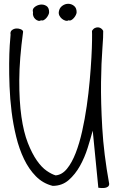

<svg xmlns="http://www.w3.org/2000/svg" viewBox="-20 -971 607 1002"><path d="M463.9 -289.1Q453.1 -249 437.5 -199.2Q421.9 -149.4 397.5 -105.5Q373 -61.5 338.4 -31.2Q303.7 -1 254.9 -1Q204.1 -13.7 167.5 -50.8Q130.9 -87.9 105.5 -140.6Q80.1 -193.4 64.5 -257.3Q48.8 -321.3 40.5 -388.2Q32.2 -455.1 29.8 -520Q27.3 -585 27.8 -639.6Q28.3 -694.3 30.8 -733.9Q33.2 -773.4 35.2 -790Q32.2 -805.7 42 -813.5Q51.8 -821.3 64.5 -822.3Q77.1 -823.2 88.4 -818.4Q99.6 -813.5 100.6 -805.7Q81.1 -662.1 80.6 -552.7Q80.1 -443.4 91.8 -361.8Q103.5 -280.3 125.5 -224.6Q147.5 -168.9 172.4 -133.3Q197.3 -97.7 223.6 -79.6Q250 -61.5 270.5 -55.7Q303.7 -58.6 329.6 -90.3Q355.5 -122.1 375 -172.4Q394.5 -222.7 408.7 -286.1Q422.9 -349.6 432.6 -417Q442.4 -484.4 448.2 -550.3Q454.1 -616.2 457 -669.9Q460 -723.6 460.4 -761.2Q460.9 -798.8 460 -809.6Q466.8 -821.3 476.1 -825.2Q485.4 -829.1 493.7 -828.1Q502 -827.1 508.8 -821.8Q515.6 -816.4 518.6 -809.6Q519.5 -784.2 514.2 -715.3Q508.8 -646.5 507.3 -542.5Q505.9 -438.5 513.7 -303.2Q521.5 -168 549.8 -11.7Q549.8 -2 543.5 2.9Q537.1 7.8 528.3 9.3Q519.5 10.7 509.8 10.3Q500 9.8 493.2 8.8L463.9 -289.1ZM152.3 -907.2Q147.5 -922.9 160.2 -933.6Q172.9 -944.3 189.9 -946.8Q207 -949.2 221.7 -940.4Q236.3 -931.6 236.3 -907.2Q236.3 -901.4 232.4 -893.1Q228.5 -884.8 222.2 -877.4Q215.8 -870.1 208.5 -866.2Q201.2 -862.3 194.3 -865.2Q187.5 -860.4 179.2 -862.8Q170.9 -865.2 164.1 -871.6Q157.2 -877.9 153.8 -887.2Q150.4 -896.5 152.3 -907.2ZM287.1 -910.2Q290 -929.7 304.7 -940.4Q319.3 -951.2 335.9 -951.2Q352.5 -951.2 366.2 -940.4Q379.9 -929.7 379.9 -907.2Q379.9 -901.4 376 -893.1Q372.1 -884.8 365.7 -877.4Q359.4 -870.1 352.1 -866.2Q344.7 -862.3 337.9 -865.2Q331.1 -860.4 321.3 -863.3Q311.5 -866.2 303.2 -873Q294.9 -879.9 290 -889.6Q285.2 -899.4 287.1 -910.2Z"/></svg>

Font: Shadows Into Light Two
Style: Regular
Weight: 400
Designer: Kimberly Geswein
Foundry: Kimberly Geswein
Version: Version 1.003 2012